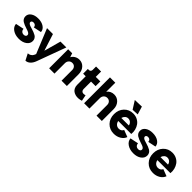

<svg xmlns="http://www.w3.org/2000/svg" viewBox="235 -2037 3570 3570"><g transform="rotate(45 2020.5 -252.0)"><path d="M252 12.2Q155.8 12.2 90.3 -32.7Q24.9 -77.6 20 -147.9L184.1 -182.1Q185.5 -147.5 207.3 -126.7Q229 -106 264.2 -106Q289.6 -106 304.7 -118.4Q319.8 -130.9 319.8 -151.9Q319.8 -170.4 304.7 -184.3Q289.6 -198.2 265.1 -207.8Q240.7 -217.3 211.2 -226.3Q181.6 -235.4 152.3 -247.3Q123 -259.3 98.6 -274.4Q74.2 -289.6 59.1 -314.5Q43.9 -339.4 43.9 -372.1Q43.9 -434.6 99.4 -473.4Q154.8 -512.2 242.2 -512.2Q334.5 -512.2 393.8 -471.9Q453.1 -431.6 456.1 -368.2L299.8 -335.9Q299.8 -364.3 282 -381.1Q264.2 -397.9 233.9 -397.9Q211.4 -397.9 197.8 -387.5Q184.1 -377 184.1 -359.9Q184.1 -342.3 199.7 -329.1Q215.3 -315.9 240.5 -307.1Q265.6 -298.3 295.7 -289.8Q325.7 -281.2 356 -269.8Q386.2 -258.3 411.4 -243.4Q436.5 -228.5 452.1 -202.9Q467.8 -177.2 467.8 -144Q467.8 -75.7 407.2 -31.7Q346.7 12.2 252 12.2Z M562 84Q594.7 84 624 65.9Q653.3 47.9 666 20L682.1 -16.1L483.9 -500H639.6L746.1 -168L837.9 -500H991.7L781.7 71.8Q758.3 135.7 718.3 172.9Q678.2 210 627.9 211.9Z M1039.6 0V-500H1145.5L1170.9 -421.9Q1190.9 -461.4 1232.9 -486.8Q1274.9 -512.2 1325.7 -512.2Q1404.3 -512.2 1455.1 -454.8Q1505.9 -397.5 1505.9 -308.1V0H1365.7V-279.8Q1365.7 -322.3 1341.1 -349.1Q1316.4 -376 1275.9 -376Q1233.9 -376 1206.8 -346.9Q1179.7 -317.9 1179.7 -272V0Z M1897.5 -3.9Q1857.9 9.3 1818.6 12Q1779.3 14.6 1744.6 5.4Q1710 -3.9 1683.3 -23.2Q1656.7 -42.5 1641.1 -75.7Q1625.5 -108.9 1625.5 -151.9V-376H1557.6V-500H1585.4Q1606.9 -500 1620.1 -514.4Q1633.3 -528.8 1633.3 -551.8V-640.1H1765.6V-500H1885.3V-376H1765.6V-180.2Q1765.6 -151.4 1781 -134.5Q1796.4 -117.7 1820.6 -116.2Q1844.7 -114.7 1873.5 -124Z M1959 0V-680.2H2099.1V-440.9Q2120.1 -474.1 2157.7 -493.2Q2195.3 -512.2 2241.2 -512.2Q2321.3 -512.2 2373.3 -454.8Q2425.3 -397.5 2425.3 -308.1V0H2285.2V-279.8Q2285.2 -322.3 2260.5 -349.1Q2235.8 -376 2195.3 -376Q2153.3 -376 2126.2 -346.9Q2099.1 -317.9 2099.1 -272V0Z M2748.5 12.2Q2637.2 12.2 2565.9 -61.5Q2494.6 -135.3 2494.6 -250Q2494.6 -363.8 2564.7 -438Q2634.8 -512.2 2742.7 -512.2Q2803.2 -512.2 2852.8 -486.8Q2902.3 -461.4 2932.4 -419.7Q2962.4 -377.9 2976.1 -324.7Q2989.7 -271.5 2982.9 -215.8H2640.6Q2648.9 -171.9 2678.2 -146Q2707.5 -120.1 2748.5 -120.1Q2780.3 -120.1 2804 -135.3Q2827.6 -150.4 2836.9 -175.8L2972.7 -124Q2951.7 -63.5 2890.1 -25.6Q2828.6 12.2 2748.5 12.2ZM2582.5 -710 2762.7 -715.8 2810.5 -558.1 2682.6 -551.8ZM2641.6 -295.9H2838.9Q2833 -333.5 2805.4 -357.7Q2777.8 -381.8 2740.7 -381.8Q2705.1 -381.8 2678.7 -358.4Q2652.3 -335 2641.6 -295.9Z M3262.7 12.2Q3166.5 12.2 3101.1 -32.7Q3035.6 -77.6 3030.8 -147.9L3194.8 -182.1Q3196.3 -147.5 3218 -126.7Q3239.7 -106 3274.9 -106Q3300.3 -106 3315.4 -118.4Q3330.6 -130.9 3330.6 -151.9Q3330.6 -170.4 3315.4 -184.3Q3300.3 -198.2 3275.9 -207.8Q3251.5 -217.3 3221.9 -226.3Q3192.4 -235.4 3163.1 -247.3Q3133.8 -259.3 3109.4 -274.4Q3085 -289.6 3069.8 -314.5Q3054.7 -339.4 3054.7 -372.1Q3054.7 -434.6 3110.1 -473.4Q3165.5 -512.2 3252.9 -512.2Q3345.2 -512.2 3404.5 -471.9Q3463.9 -431.6 3466.8 -368.2L3310.5 -335.9Q3310.5 -364.3 3292.7 -381.1Q3274.9 -397.9 3244.6 -397.9Q3222.2 -397.9 3208.5 -387.5Q3194.8 -377 3194.8 -359.9Q3194.8 -342.3 3210.4 -329.1Q3226.1 -315.9 3251.2 -307.1Q3276.4 -298.3 3306.4 -289.8Q3336.4 -281.2 3366.7 -269.8Q3397 -258.3 3422.1 -243.4Q3447.3 -228.5 3462.9 -202.9Q3478.5 -177.2 3478.5 -144Q3478.5 -75.7 3418 -31.7Q3357.4 12.2 3262.7 12.2Z M3778.3 12.2Q3667 12.2 3595.7 -61.5Q3524.4 -135.3 3524.4 -250Q3524.4 -363.8 3594.5 -438Q3664.6 -512.2 3772.5 -512.2Q3833 -512.2 3882.6 -486.8Q3932.1 -461.4 3962.2 -419.7Q3992.2 -377.9 4005.9 -324.7Q4019.5 -271.5 4012.7 -215.8H3670.4Q3678.7 -171.9 3708 -146Q3737.3 -120.1 3778.3 -120.1Q3810.1 -120.1 3833.7 -135.3Q3857.4 -150.4 3866.7 -175.8L4002.4 -124Q3981.4 -63.5 3919.9 -25.6Q3858.4 12.2 3778.3 12.2ZM3671.4 -295.9H3868.7Q3862.8 -333.5 3835.2 -357.7Q3807.6 -381.8 3770.5 -381.8Q3734.9 -381.8 3708.5 -358.4Q3682.1 -335 3671.4 -295.9Z"/></g></svg>

Font: Apfel Grotezk
Style: Bold
Weight: 700
Designer: Luigi Gorlero
Foundry: Collletttivo
Version: Version 2.000;FEAKit 1.0